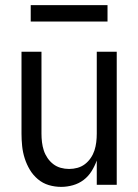

<svg xmlns="http://www.w3.org/2000/svg" viewBox="-20 -722 540 750"><path d="M219 8Q194 8 170.5 1Q147 -6 128 -22Q109 -38 96.5 -59Q84 -80 76.5 -103.5Q69 -127 66.5 -151.5Q64 -176 64 -200V-520H142V-200Q142 -183 144 -166.5Q146 -150 151 -134.5Q156 -119 165.5 -105Q175 -91 188 -81Q201 -71 217 -66.5Q233 -62 250 -62Q267 -62 283 -66.5Q299 -71 312 -81Q325 -91 334.5 -105Q344 -119 349 -134.5Q354 -150 356 -166.5Q358 -183 358 -200V-520H436V0H358V-95Q350 -73 337.5 -53Q325 -33 306.5 -19Q288 -5 265 1.5Q242 8 219 8ZM400 -638H100V-702H400Z"/></svg>

Font: Iosevka Fixed
Style: Regular
Weight: 400
Monospace: yes
Designer: Belleve Invis
Foundry: Belleve Invis
Version: Version 33.2.4